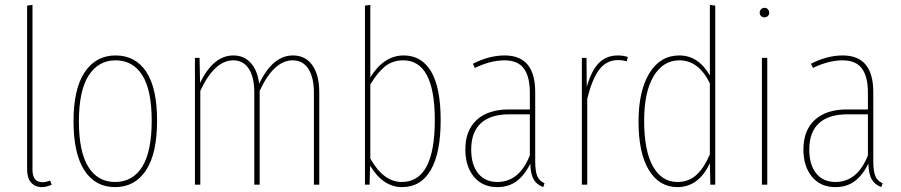

<svg xmlns="http://www.w3.org/2000/svg" viewBox="-20 -756 3690 786"><path d="M91 -61V-733L113 -736V-61Q113 -10 154 -10Q168 -10 185 -17L192 0Q170 10 152 10Q124 10 107.5 -8.5Q91 -27 91 -61Z M623 -262Q623 -127 577.5 -58.5Q532 10 451 10Q370 10 325.5 -58.5Q281 -127 281 -259Q281 -393 327 -461Q373 -529 453 -529Q534 -529 578.5 -462.5Q623 -396 623 -262ZM303 -259Q303 -135 341.5 -73Q380 -11 451 -11Q523 -11 562 -73Q601 -135 601 -262Q601 -387 562.5 -448Q524 -509 453 -509Q383 -509 343 -447Q303 -385 303 -259Z M1287 -379V0H1265V-377Q1265 -439 1242.5 -474Q1220 -509 1178 -509Q1101 -509 1043 -384V0H1021V-378Q1021 -440 998.5 -474.5Q976 -509 935 -509Q858 -509 800 -384V0H778V-519H797L799 -417Q854 -529 935 -529Q979 -529 1006.5 -498.5Q1034 -468 1041 -413Q1096 -529 1179 -529Q1231 -529 1259 -488.5Q1287 -448 1287 -379Z M1784 -264Q1784 -130 1743.5 -60Q1703 10 1626 10Q1548 10 1495 -78L1493 0H1474V-733L1496 -736V-439Q1551 -529 1633 -529Q1706 -529 1745 -463Q1784 -397 1784 -264ZM1760 -264Q1760 -509 1631 -509Q1587 -509 1556 -484Q1525 -459 1496 -410V-107Q1550 -11 1625 -11Q1692 -11 1726 -74Q1760 -137 1760 -264Z M2209 -6 2204 10Q2177 0 2164.5 -22Q2152 -44 2151 -86Q2127 -38 2094.5 -14Q2062 10 2016 10Q1955 10 1920 -32.5Q1885 -75 1885 -144Q1885 -223 1932 -265.5Q1979 -308 2063 -308H2149V-377Q2149 -442 2124.5 -475.5Q2100 -509 2045 -509Q1989 -509 1924 -478L1916 -495Q1982 -529 2046 -529Q2171 -529 2171 -379V-96Q2171 -55 2179.5 -35Q2188 -15 2209 -6ZM2149 -120V-288H2065Q1988 -288 1948.5 -251.5Q1909 -215 1909 -144Q1909 -81 1937.5 -46Q1966 -11 2016 -11Q2106 -11 2149 -120Z M2550 -523 2546 -505Q2528 -510 2510 -510Q2463 -510 2433.5 -471.5Q2404 -433 2384 -351V0H2362V-519H2381L2382 -400Q2401 -467 2431.5 -498Q2462 -529 2510 -529Q2530 -529 2550 -523Z M2908 -733V0H2888L2886 -88Q2840 10 2753 10Q2679 10 2636.5 -59.5Q2594 -129 2594 -258Q2594 -384 2638.5 -456.5Q2683 -529 2761 -529Q2839 -529 2886 -447V-736ZM2886 -124V-415Q2840 -509 2761 -509Q2695 -509 2656 -444.5Q2617 -380 2617 -262Q2617 -139 2653 -75Q2689 -11 2753 -11Q2799 -11 2830.5 -39.5Q2862 -68 2886 -124Z M3121 -519V0H3099V-519ZM3129 -704Q3129 -696 3123.5 -690.5Q3118 -685 3110 -685Q3101 -685 3095.5 -690.5Q3090 -696 3090 -704Q3090 -712 3095.5 -718Q3101 -724 3110 -724Q3118 -724 3123.5 -718Q3129 -712 3129 -704Z M3593 -6 3588 10Q3561 0 3548.5 -22Q3536 -44 3535 -86Q3511 -38 3478.5 -14Q3446 10 3400 10Q3339 10 3304 -32.5Q3269 -75 3269 -144Q3269 -223 3316 -265.5Q3363 -308 3447 -308H3533V-377Q3533 -442 3508.5 -475.5Q3484 -509 3429 -509Q3373 -509 3308 -478L3300 -495Q3366 -529 3430 -529Q3555 -529 3555 -379V-96Q3555 -55 3563.5 -35Q3572 -15 3593 -6ZM3533 -120V-288H3449Q3372 -288 3332.5 -251.5Q3293 -215 3293 -144Q3293 -81 3321.5 -46Q3350 -11 3400 -11Q3490 -11 3533 -120Z"/></svg>

Font: Fira Sans Extra Condensed Thin
Style: Regular
Weight: 250
Width: 1
Designer: Carrois Corporate & Edenspiekermann AG
Foundry: Carrois Corporate GbR & Edenspiekermann AG
Version: Version 4.203